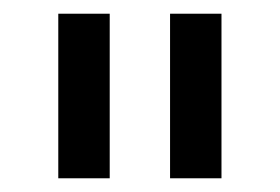

<svg xmlns="http://www.w3.org/2000/svg" viewBox="-20 -720 409 280"><path d="M228 -460V-700H303V-460ZM65 -460V-700H140V-460Z"/></svg>

Font: SUSE Thin
Style: Regular
Weight: 400
Version: Version 1.000